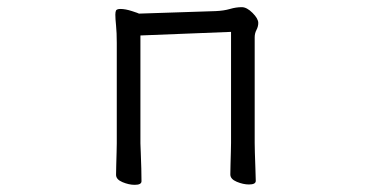

<svg xmlns="http://www.w3.org/2000/svg" viewBox="-20 -506 1040 536"><path d="M625 -417 372 -407V-106Q372 -100 373 -79Q374 -58 374.5 -35Q375 -12 375 0Q375 10 356 10Q340 10 322 2.5Q304 -5 304 -18Q304 -26 304.5 -44.5Q305 -63 305.5 -81Q306 -99 306 -106V-386Q306 -415 304 -434.5Q302 -454 302 -465Q302 -473 304 -477Q307 -481 316 -481Q330 -481 348.5 -475Q367 -469 368 -468L582 -475Q605 -476 622 -481Q639 -486 655 -486Q669 -486 685 -470Q701 -454 701 -442Q701 -432 696 -422.5Q691 -413 691 -402V-107Q691 -101 691.5 -80Q692 -59 693 -36Q694 -13 694 -1Q694 9 675 9Q659 9 641 1.5Q623 -6 623 -19Q623 -27 623.5 -45.5Q624 -64 624.5 -82Q625 -100 625 -107Z"/></svg>

Font: Klee One SemiBold
Style: Regular
Weight: 600
Designer: Fontworks Inc.
Foundry: Fontworks Inc.
Version: Version 1.00;January 12, 2022;FontCreator 13.0.0.2683 64-bit